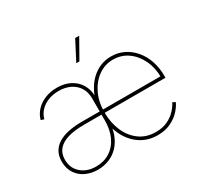

<svg xmlns="http://www.w3.org/2000/svg" viewBox="-158 -955 1220 1168"><g transform="rotate(-30 452.0 -371.0)"><path d="M216.3 10.7Q171.4 10.7 133.3 -6.8Q95.2 -24.4 72.3 -58.8Q49.3 -93.3 49.3 -142.6Q49.3 -181.6 65.2 -209.7Q81.1 -237.8 111.1 -256.1Q141.1 -274.4 183.3 -283Q225.6 -291.5 278.3 -291.5H838.4L829.1 -283.2Q829.1 -351.1 803 -405.8Q776.9 -460.4 731.7 -492.4Q686.5 -524.4 628.4 -524.4Q571.8 -524.4 525.4 -491.5Q479 -458.5 451.7 -401.9Q424.3 -345.2 424.3 -273.4V-270.5Q424.3 -199.2 449.7 -140.4Q475.1 -81.5 522.7 -46.6Q570.3 -11.7 636.7 -11.7Q686 -11.7 721.4 -29.3Q756.8 -46.9 779.3 -72Q801.8 -97.2 812 -119.1L831.5 -109.4Q819.8 -82.5 793.9 -54.7Q768.1 -26.9 728.8 -8.1Q689.5 10.7 636.7 10.7Q570.3 10.7 519 -22.5Q467.8 -55.7 437.5 -113.3Q407.2 -170.9 402.8 -244.6V-292Q407.2 -365.2 437.5 -422.9Q467.8 -480.5 517.3 -513.7Q566.9 -546.9 628.4 -546.9Q676.8 -546.9 717.3 -526.9Q757.8 -506.8 788.1 -470.9Q818.4 -435.1 834.7 -386.7Q851.1 -338.4 851.1 -281.7V-269H278.3Q211.9 -269 165.8 -255.4Q119.6 -241.7 95.7 -213.6Q71.8 -185.5 71.8 -142.6Q71.8 -83.5 112.5 -47.6Q153.3 -11.7 216.3 -11.7Q272 -11.7 313.7 -38.1Q355.5 -64.5 378.7 -113.3Q401.9 -162.1 401.9 -229V-384.8Q401.9 -426.8 382.6 -458Q363.3 -489.3 328.6 -506.8Q293.9 -524.4 247.1 -524.4Q206.5 -524.4 173.6 -511.5Q140.6 -498.5 117.9 -474.9Q95.2 -451.2 86.4 -418.5L64.5 -425.3Q74.7 -461.9 100.6 -489.3Q126.5 -516.6 164.3 -531.7Q202.1 -546.9 247.1 -546.9Q301.8 -546.9 341.3 -525.6Q380.9 -504.4 402.3 -467.8Q423.8 -431.2 423.8 -384.8L424.3 -225.1L422.4 -221.7Q422.4 -167 406.7 -123.8Q391.1 -80.6 363.3 -50.5Q335.4 -20.5 297.6 -4.9Q259.8 10.7 216.3 10.7ZM425.3 -616.7 496.1 -752.9H524.4L447.3 -616.7Z"/></g></svg>

Font: Inter 18pt Thin
Style: Regular
Weight: 250
Designer: Rasmus Andersson
Foundry: rsms
Version: Version 4.001;git-66647c0bb